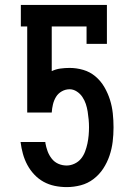

<svg xmlns="http://www.w3.org/2000/svg" viewBox="-20 -755 540 783"><path d="M252 8Q227 8 203 3Q179 -2 158 -13.5Q137 -25 120 -43Q103 -61 91.5 -82.5Q80 -104 73.5 -127.5Q67 -151 64 -175V-176H165V-172Q168 -155 174 -138.5Q180 -122 191 -108Q202 -94 218 -87Q234 -80 252 -80Q268 -80 284 -87.5Q300 -95 310.5 -108Q321 -121 327 -137Q333 -153 336.5 -169.5Q340 -186 341.5 -203Q343 -220 343 -236Q343 -252 341.5 -268Q340 -284 337.5 -300Q335 -316 330 -331Q325 -346 316 -359.5Q307 -373 293 -382Q279 -391 264 -391Q247 -391 232 -382.5Q217 -374 208.5 -360Q200 -346 196 -329.5Q192 -313 191 -296H91V-647H65V-735H416V-576H333V-647H191V-465Q191 -465 191 -465Q191 -465 191 -465Q208 -473 226.5 -475.5Q245 -478 264 -478Q292 -478 319.5 -470Q347 -462 369 -443.5Q391 -425 405.5 -400Q420 -375 428.5 -348Q437 -321 440 -292.5Q443 -264 443 -236V-235Q443 -206 439.5 -177Q436 -148 426.5 -120Q417 -92 401 -67.5Q385 -43 361.5 -25Q338 -7 309.5 0.5Q281 8 252 8Z"/></svg>

Font: Iosevka Slab Semibold
Style: Regular
Weight: 600
Monospace: yes
Designer: Belleve Invis
Foundry: Belleve Invis
Version: Version 11.1.1; ttfautohint (v1.8.3)